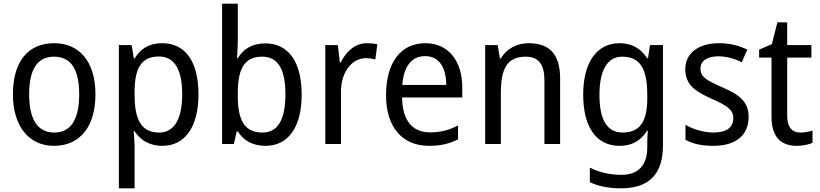

<svg xmlns="http://www.w3.org/2000/svg" viewBox="-20 -780 4440 1040"><path d="M497 -269C497 -448 408 -546 274 -546C131 -546 50 -446 50 -269C50 -95 138 10 272 10C414 10 497 -95 497 -269ZM138 -269C138 -400 179 -473 273 -473C367 -473 409 -400 409 -269C409 -138 367 -62 274 -62C180 -62 138 -138 138 -269Z M858 -546C785 -546 740 -514 709 -463H705L693 -536H624V240H709V13C709 -11 706 -45 704 -69H709C738 -24 787 10 859 10C979 10 1055 -88 1055 -269C1055 -454 979 -546 858 -546ZM841 -474C928 -474 967 -398 967 -269C967 -142 927 -62 843 -62C744 -62 709 -132 709 -268V-286C710 -413 747 -474 841 -474Z M1268 -563V-760H1183V0H1247L1262 -68H1268C1298 -21 1346 10 1418 10C1538 10 1614 -86 1614 -268C1614 -451 1538 -545 1417 -545C1345 -545 1298 -514 1268 -465H1264C1265 -490 1268 -527 1268 -563ZM1400 -473C1486 -473 1526 -405 1526 -269C1526 -132 1485 -62 1402 -62C1302 -62 1268 -131 1268 -263V-273C1268 -401 1299 -473 1400 -473Z M1967 -546C1903 -546 1855 -501 1825 -441H1821L1810 -536H1742V0H1827V-284C1827 -391 1888 -465 1961 -465C1978 -465 1998 -462 2013 -458L2024 -540C2007 -544 1986 -546 1967 -546Z M2284 -546C2152 -546 2071 -443 2071 -264C2071 -94 2157 10 2304 10C2367 10 2412 -1 2461 -25V-100C2411 -75 2367 -63 2310 -63C2213 -63 2160 -127 2158 -252H2484V-306C2484 -447 2411 -546 2284 -546ZM2283 -476C2362 -476 2397 -409 2397 -320H2159C2167 -421 2210 -476 2283 -476Z M2843 -546C2782 -546 2724 -518 2693 -463H2688L2676 -536H2608V0H2693V-278C2693 -408 2727 -473 2828 -473C2898 -473 2929 -430 2929 -345V0H3014V-355C3014 -487 2956 -546 2843 -546Z M3336 -546C3213 -546 3139 -443 3139 -267C3139 -89 3212 10 3336 10C3402 10 3451 -17 3485 -72H3489C3487 -53 3486 -18 3486 0V19C3486 117 3435 167 3347 167C3283 167 3224 153 3175 128V207C3222 229 3277 240 3344 240C3500 240 3571 159 3571 8V-536H3501L3490 -465H3485C3449 -521 3399 -546 3336 -546ZM3350 -473C3444 -473 3486 -413 3486 -268V-246C3486 -119 3444 -62 3352 -62C3269 -62 3227 -130 3227 -266C3227 -399 3270 -473 3350 -473Z M4035 -147C4035 -231 3982 -268 3893 -307C3804 -346 3774 -364 3774 -409C3774 -449 3809 -475 3871 -475C3916 -475 3959 -462 3998 -443L4028 -511C3983 -533 3933 -546 3875 -546C3766 -546 3692 -494 3692 -405C3692 -319 3748 -284 3839 -243C3927 -205 3952 -181 3952 -140C3952 -92 3918 -62 3844 -62C3788 -62 3730 -82 3693 -104V-23C3730 -2 3778 10 3844 10C3962 10 4035 -44 4035 -147Z M4315 -62C4270 -62 4244 -92 4244 -153V-468H4375V-536H4244V-659H4191L4161 -541L4092 -511V-468H4159V-148C4159 -30 4217 10 4296 10C4327 10 4361 3 4381 -6V-73C4364 -67 4338 -62 4315 -62Z"/></svg>

Font: Noto Sans Lao Looped SemiCondensed
Style: Regular
Weight: 400
Width: 4
Designer: Mark Frömberg, Ben Mitchell
Foundry: The Fontpad Ltd
Version: Version 1.003